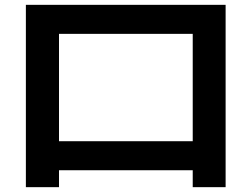

<svg xmlns="http://www.w3.org/2000/svg" viewBox="-20 -737 1040 794"><path d="M87 37V-717H913V37H777V-33H224V37ZM224 -153H777V-597H224Z"/></svg>

Font: M PLUS 2
Style: Bold
Weight: 700
Designer: Coji Morishita
Foundry: UNDERFOREST DESIGN
Version: Version 1.001